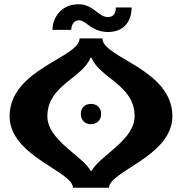

<svg xmlns="http://www.w3.org/2000/svg" viewBox="-20 -880 853 900"><path d="M314 -740C314 -768 331 -785 350 -785C384 -785 409 -730 486 -730C558 -730 597 -777 597 -845H523C523 -820 514 -800 486 -800C440 -800 419 -860 348 -860C267 -860 226 -797 226 -740ZM25 -335C25 -148 322 -77 322 0H491C491 -77 788 -148 788 -335C788 -557 460 -609 460 -700H353C353 -609 25 -557 25 -335ZM202 -335C202 -480 366 -513 404 -609H409C448 -513 611 -482 611 -335C611 -222 444 -148 410 -79H405C369 -148 202 -222 202 -335ZM359 -346C359 -319 375 -298 406 -298C437 -298 454 -319 454 -346C454 -372 437 -393 406 -393C375 -393 359 -372 359 -346Z"/></svg>

Font: Brassia
Style: Regular
Weight: 400
Designer: Ariel Martín Pérez
Foundry: Tunera Type Foundry
Version: Version 1.600;hotconv 1.0.109;makeotfexe 2.5.65596